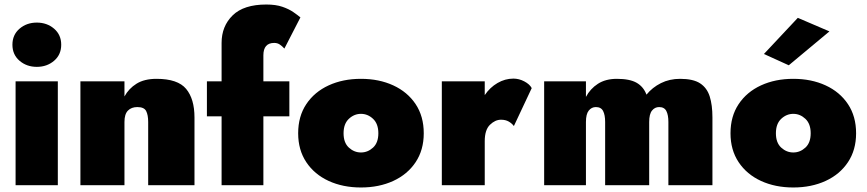

<svg xmlns="http://www.w3.org/2000/svg" viewBox="-20 -820 3840 850"><path d="M35 -622Q35 -666 66.5 -693Q98 -720 143 -720Q188 -720 219.5 -693Q251 -666 251 -622Q251 -578 219.5 -551Q188 -524 143 -524Q98 -524 66.5 -551Q35 -578 35 -622ZM49 -460H236V0H49Z M636 -280Q636 -311 627 -328.5Q618 -346 588 -346Q562 -346 546.5 -330.5Q531 -315 531 -280V0H336V-460H531V-393Q550 -428 584.5 -449.5Q619 -471 673 -471Q767 -471 804 -426.5Q841 -382 841 -300V0H636Z M896 -460H961V-630Q961 -704 1010 -752Q1059 -800 1159 -800Q1201 -800 1230 -790Q1259 -780 1278.5 -766.5Q1298 -753 1310 -743L1239 -605Q1229 -616 1218.5 -623Q1208 -630 1194 -630Q1146 -630 1146 -575V-460H1261V-305H1146V0H961V-305H896Z M1300 -230Q1300 -305 1336 -359Q1372 -413 1435 -442Q1498 -471 1578 -471Q1658 -471 1721 -442Q1784 -413 1820 -359Q1856 -305 1856 -230Q1856 -156 1820 -102Q1784 -48 1721 -19Q1658 10 1578 10Q1498 10 1435 -19Q1372 -48 1336 -102Q1300 -156 1300 -230ZM1501 -230Q1501 -188 1524.5 -166.5Q1548 -145 1578 -145Q1608 -145 1631.5 -166.5Q1655 -188 1655 -230Q1655 -272 1631.5 -294Q1608 -316 1578 -316Q1548 -316 1524.5 -294Q1501 -272 1501 -230Z M2255 -262Q2246 -274 2232 -282Q2218 -290 2198 -290Q2172 -290 2149 -267.5Q2126 -245 2126 -195V0H1936V-460H2126V-399Q2149 -433 2182.5 -452.5Q2216 -472 2253 -472Q2278 -472 2301.5 -459.5Q2325 -447 2334 -430Z M3134 -300V0H2939V-280Q2939 -311 2930 -328.5Q2921 -346 2898 -346Q2879 -346 2866.5 -330.5Q2854 -315 2854 -280V0H2659V-280Q2659 -311 2650 -328.5Q2641 -346 2618 -346Q2599 -346 2586.5 -330.5Q2574 -315 2574 -280V0H2389V-460H2574V-391Q2593 -427 2627 -449Q2661 -471 2711 -471Q2768 -471 2798.5 -453.5Q2829 -436 2842 -401Q2868 -433 2906 -452Q2944 -471 2991 -471Q3049 -471 3079.5 -451Q3110 -431 3122 -393Q3134 -355 3134 -300Z M3652 -681 3472 -531 3362 -581 3512 -741ZM3214 -230Q3214 -305 3250 -359Q3286 -413 3349 -442Q3412 -471 3492 -471Q3572 -471 3635 -442Q3698 -413 3734 -359Q3770 -305 3770 -230Q3770 -156 3734 -102Q3698 -48 3635 -19Q3572 10 3492 10Q3412 10 3349 -19Q3286 -48 3250 -102Q3214 -156 3214 -230ZM3415 -230Q3415 -188 3438.5 -166.5Q3462 -145 3492 -145Q3522 -145 3545.5 -166.5Q3569 -188 3569 -230Q3569 -272 3545.5 -294Q3522 -316 3492 -316Q3462 -316 3438.5 -294Q3415 -272 3415 -230Z"/></svg>

Font: Jost* Black
Style: Regular
Weight: 900
Version: Version 3.7